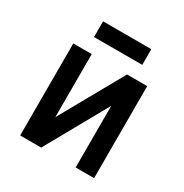

<svg xmlns="http://www.w3.org/2000/svg" viewBox="-163 -835 927 965"><g transform="rotate(30 300.0 -352.5)"><path d="M86 0V-534H193V-168L398 -534H515V0H408V-358L208 0ZM160 -614V-705H440V-614Z"/></g></svg>

Font: Geist Mono SemiBold
Style: Regular
Weight: 600
Monospace: yes
Designer: Basement.studio, Andrés Briganti, Mateo Zaragoza
Foundry: Basement.studio, Vercel, Andrés Briganti, Guido Ferreyra, Mateo Zaragoza
Version: Version 1.500; ttfautohint (v1.8.4.7-5d5b)